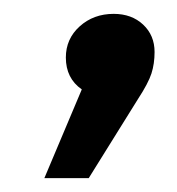

<svg xmlns="http://www.w3.org/2000/svg" viewBox="-20 -598 256 277"><path d="M98 -469Q75 -485 75 -515Q75 -542 95 -560Q115 -578 144 -578Q170 -578 186.5 -562.5Q203 -547 203 -523Q203 -506 198.5 -492Q194 -478 179 -455L108 -341H44Z"/></svg>

Font: FiraGO
Style: Italic
Weight: 400
Italic angle: -8°
Designer: bBox Type GmbH
Foundry: bBox Type GmbH
Version: Version 1.001